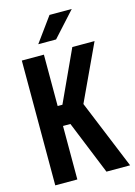

<svg xmlns="http://www.w3.org/2000/svg" viewBox="-132 -957 723 1026"><g transform="rotate(-15 230.0 -444.0)"><path d="M42 -690.4H164.1V-406.2H190.4L321.3 -690.4H444.3L299.8 -380.9L456.1 0H325.2L205.1 -295.9H164.1V0H42ZM248 -887.7H371.1L248 -752H149.4Z"/></g></svg>

Font: Dinish Condensed
Style: Bold
Weight: 700
Width: 3
Designer: Bert Driehuis
Foundry: Playbeing
Version: Version 3.006; git-39231f3c-release